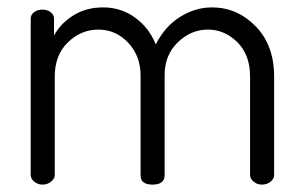

<svg xmlns="http://www.w3.org/2000/svg" viewBox="-20 -499 820 519"><path d="M63 -26V-449Q63 -459 72 -466Q81 -473 95 -473Q108 -473 117 -466Q126 -459 126 -449V-403Q144 -436 178.5 -457.5Q213 -479 259 -479Q307 -479 345 -451.5Q383 -424 401 -379Q426 -428 467 -453.5Q508 -479 553 -479Q621 -479 671 -428Q721 -377 721 -292V-26Q721 -16 711.5 -8Q702 0 688 0Q675 0 665.5 -8Q656 -16 656 -26V-292Q656 -351 621.5 -385Q587 -419 542 -419Q496 -419 460.5 -384.5Q425 -350 425 -296V-25Q425 0 392 0Q360 0 360 -25V-295Q360 -348 326.5 -383.5Q293 -419 246 -419Q199 -419 163.5 -384.5Q128 -350 128 -292V-26Q128 -16 118 -8Q108 0 95 0Q82 0 72.5 -8Q63 -16 63 -26Z"/></svg>

Font: Terminal Dosis
Style: Regular
Weight: 400
Designer: Edgar Tolentino, Pablo Impallari, Igino Marini
Foundry: Edgar Tolentino, Pablo Impallari, Igino Marini
Version: Version 1.007